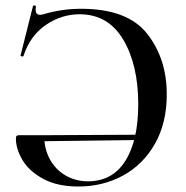

<svg xmlns="http://www.w3.org/2000/svg" viewBox="-20 -668 679 700"><path d="M38 -163Q38 -170 40.5 -172.5Q43 -175 49 -175H141Q141 -125 162 -87Q183 -49 219.5 -28Q256 -7 301 -7Q390 -7 437 -81.5Q484 -156 484 -288Q484 -432 429 -524Q374 -616 270 -616Q204 -616 147 -577Q90 -538 66 -465Q65 -461 59 -462.5Q53 -464 55 -466L100 -645Q101 -649 106.5 -648Q112 -647 111 -644Q110 -640 110 -633Q110 -614 126 -614Q133 -614 138 -616Q206 -636 275 -636Q445 -636 516.5 -545Q588 -454 588 -324Q588 -220 545 -144Q502 -68 428.5 -28Q355 12 266 12Q189 12 137.5 -16Q86 -44 62 -84.5Q38 -125 38 -163ZM522 -158 129 -153V-175L521 -177Z"/></svg>

Font: Cormorant Unicase SemiBold
Style: Regular
Weight: 600
Designer: Christian Thalmann (Catharsis Fonts)
Foundry: Catharsis Fonts
Version: Version 4.000